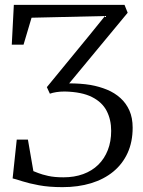

<svg xmlns="http://www.w3.org/2000/svg" viewBox="-20 -763 591 791"><path d="M237.5 8Q181.5 8 140.2 0.2Q99 -7.5 72 -16.2Q45 -25 32 -28L49 -188H95L117.5 -58Q122.5 -56 137.8 -50Q153 -44 178.8 -38.2Q204.5 -32.5 241.5 -32.5Q286.5 -32.5 322.8 -45.8Q359 -59 384.8 -84.2Q410.5 -109.5 424.2 -144.8Q438 -180 438 -224Q438 -270 419.5 -306Q401 -342 359 -363.2Q317 -384.5 246.5 -386Q227.5 -386 212 -383.5Q196.5 -381 185.5 -377L173 -404L349 -618.5L412.5 -697L110 -690L77 -579H28.5L37 -743H493L506 -710.5L265 -419.5Q287.5 -419.5 309.8 -418Q332 -416.5 353 -413Q389.5 -406.5 421 -393.5Q452.5 -380.5 476.2 -359Q500 -337.5 513.2 -307.5Q526.5 -277.5 526.5 -237Q526.5 -178.5 505.8 -133Q485 -87.5 446.8 -56Q408.5 -24.5 355.2 -8.2Q302 8 237.5 8Z"/></svg>

Font: Merriweather 72pt Light
Style: Regular
Weight: 300
Version: Version 2.100